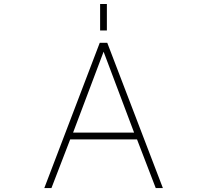

<svg xmlns="http://www.w3.org/2000/svg" viewBox="-20 -949 1040 971"><path d="M672.9 -244.1H335L240.2 2H204.1L484.4 -732.4H522.5L803.7 2H767.6ZM486.3 -794.9V-928.7H520.5V-794.9ZM503.9 -687.5 349.6 -278.3H658.2Z"/></svg>

Font: GenEi Gothic M ExtraLight
Style: Regular
Weight: 200
Designer: o_tamon (Modified); [Source Han Sans]
Ryoko NISHIZUKA  (kana & ideographs); Paul D. Hunt (Latin, Greek & Cyrillic); Wenl
Version: Version 1.1a;Original Version 1.004